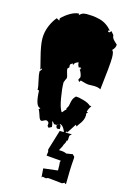

<svg xmlns="http://www.w3.org/2000/svg" viewBox="-163 -820 859 1285"><g transform="rotate(15 267.0 -177.5)"><path d="M326.7 181.6Q364.3 181.6 378.9 190.9L425.3 183.6Q425.3 191.9 427.7 191.9L429.7 189.9Q438 193.8 437.5 209Q430.7 286.1 430.7 389.6Q425.3 389.6 419.4 382.8Q418 382.8 412.1 386.7Q406.2 390.6 400.9 390.6L309.6 380.9Q300.3 380.9 296.9 383.5Q293.5 386.2 289.1 386.2L269 381.8H266.6L261.2 388.7L256.3 326.7L355.5 314.9Q355.5 270.5 353 255.9H355V249L358.9 247.1L255.9 238.3L258.8 216.8Q258.8 216.8 259.8 210.9L258.8 209L255.9 195.8L298.3 56.2L381.8 57.1Q382.3 58.6 375.5 63.7Q368.7 68.8 368.7 72.3L366.7 104.5L359.9 106.4Q359.9 116.7 353 128.2Q346.2 139.6 343.8 147.5H344.7ZM402.3 -293Q391.1 -293 347.2 -306.2L338.9 -293.9L330.1 -306.2Q330.1 -312 334.5 -317.6Q338.9 -323.2 338.9 -330.1Q338.9 -336.9 333 -353.3Q327.1 -369.6 321.3 -373L330.1 -385.3L323.2 -383.8L321.3 -393.6L312.5 -385.3Q302.2 -402.8 302.2 -409.9Q302.2 -417 303.2 -418.9Q292 -418.9 282 -410.9Q272 -402.8 270 -390.1L268.6 -397L259.8 -404.8V-397Q249 -397 249 -382.3Q249 -379.9 250.5 -371.1L240.7 -362.3L239.7 -357.9Q239.7 -347.7 246.3 -328.1Q252.9 -308.6 252.9 -297.9Q251 -295.9 244.9 -280.8Q238.8 -265.6 238.8 -264.2Q238.8 -222.7 250 -157.7Q261.2 -92.8 277.8 -68.8Q283.7 -68.8 290 -79.6Q296.4 -90.3 303.2 -90.3V-102.1Q313.5 -115.7 315.9 -131.6Q318.4 -147.5 323 -163.1Q327.6 -178.7 343.8 -194.3Q365.7 -194.3 400.6 -183.8Q435.5 -173.3 449.2 -158.2V-159.7L460 -158.2Q442.4 -132.8 439.5 -113.8H449.2L439.5 -102.1L440.9 -89.4Q440.9 -57.1 412.6 -22Q402.3 -9.3 400.9 -1.5L391.6 -11.7Q384.3 -2 370.4 21Q356.4 43.9 347.2 55.2V44.4L330.1 67.4Q325.7 46.9 313.5 28.8Q301.3 10.7 285.6 10.7L295.4 22.5V44.4L282.2 45.9Q268.6 46.9 268.6 22.5H250.5Q241.7 9.8 231.9 4.9Q233.4 10.3 236.3 17.6Q240.7 30.3 240.7 44.4L220.7 55.2L210.9 44.4L211.9 27.3Q211.9 20.5 205.3 15.6Q198.7 10.7 192.9 10.7Q187 10.7 177.2 16.6Q167.5 22.5 162.6 22.5Q152.3 22.5 145.5 5.6Q138.7 -11.2 133.8 -28.1Q128.9 -44.9 123.5 -44.9L133.8 -57.6Q98.1 -57.6 94.2 -170.4H84Q84 -191.9 74.2 -232.4Q64.5 -272.9 64.5 -293.9L77.1 -311L74.7 -316.9L64.5 -306.6V-316.9Q61 -333.5 48.8 -378.9Q25.9 -466.8 25.9 -511.7Q25.9 -556.6 42.7 -597.9Q59.6 -639.2 84 -667.5L104 -656.2V-672.4Q127.4 -696.8 160.2 -716.1Q192.9 -735.4 220.7 -735.8V-724.6Q227.5 -733.4 239 -739.7Q250.5 -746.1 271.2 -746.1Q292 -746.1 312.3 -744.4Q332.5 -742.7 358.9 -736.3Q408.7 -725.1 449.2 -678.7H439.5V-667.5H449.2L460 -678.7L479 -656.2Q479 -636.2 497.1 -619.6Q515.1 -603 517.6 -600.1Q517.6 -577.1 496.1 -557.6Q509.8 -553.2 509.8 -506.3Q509.8 -459.5 488.8 -283.2Q470.2 -293.9 440.4 -293.9ZM277.8 13.7Q276.9 19 270 22.5Q277.8 22.5 277.8 13.7ZM166 9.8Q165 8.8 164.1 8.8Q163.1 8.8 163.1 10.7Q163.1 9.8 166 9.8Z"/></g></svg>

Font: Butcherman
Style: Regular
Weight: 400
Version: Version 001.003